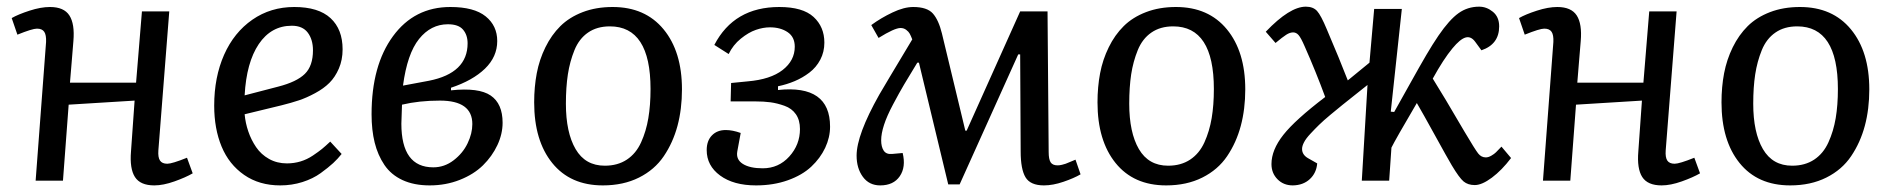

<svg xmlns="http://www.w3.org/2000/svg" viewBox="-20 -542 5675 576"><path d="M383.8 -240.2 186 -228 168.9 0H86.9L118.2 -416Q119.1 -437 112.8 -446.5Q106.4 -456.1 90.8 -456.1Q77.1 -456.1 32.2 -438L15.1 -487.8Q34.7 -499 68.6 -510Q102.5 -521 129.9 -521Q171.9 -521 188.2 -495.6Q204.6 -470.2 200.2 -418.9Q198.7 -397.9 195.1 -356.4Q191.4 -314.9 189.9 -293.9H388.2L405.8 -507.8H487.8L455.1 -90.8Q453.6 -69.8 460 -60.3Q466.3 -50.8 481.9 -50.8Q496.1 -50.8 541 -68.8L558.1 -22Q537.1 -9.8 503.4 2.2Q469.7 14.2 442.9 14.2Q400.9 14.2 384.8 -11Q368.7 -36.1 373 -87.9Z M862.8 -521Q935.5 -521 971.7 -487.5Q1007.8 -454.1 1007.8 -394Q1007.8 -362.3 996.6 -336.4Q985.4 -310.5 968.3 -293.5Q951.2 -276.4 925.3 -262.5Q899.4 -248.5 876.7 -241Q854 -233.4 824.7 -226.1L713.9 -199.2Q716.3 -172.9 724.9 -147.7Q733.4 -122.6 748.3 -100.6Q763.2 -78.6 787.1 -65.2Q811 -51.8 840.8 -51.8Q861.8 -51.8 881.3 -57.6Q900.9 -63.5 918.7 -75.4Q936.5 -87.4 946 -95.2Q955.6 -103 970.7 -117.2L1004.9 -80.1Q993.7 -65.9 979.5 -52.7Q965.3 -39.6 942.1 -22.7Q918.9 -5.9 887.2 4.2Q855.5 14.2 820.8 14.2Q757.8 14.2 712.4 -17.3Q667 -48.8 644.8 -102.3Q622.6 -155.8 622.6 -225.1Q622.6 -310.5 652.3 -377.7Q682.1 -444.8 737.1 -482.9Q792 -521 862.8 -521ZM918.9 -391.1Q918.9 -423.3 903.3 -444.1Q887.7 -464.8 855.5 -464.8Q793.5 -464.8 756.3 -409.7Q719.2 -354.5 713.9 -255.9L814.9 -282.2Q870.1 -296.4 894.5 -320.3Q918.9 -344.2 918.9 -391.1Z M1331.1 -521Q1223.1 -521 1158.9 -433.3Q1094.7 -345.7 1094.7 -199.2Q1094.7 -151.9 1104 -114.3Q1113.3 -76.7 1133.3 -47.1Q1153.3 -17.6 1187.7 -1.7Q1222.2 14.2 1269 14.2Q1317.4 14.2 1359.4 -2.4Q1401.4 -19 1429 -46.1Q1456.5 -73.2 1472.2 -106.7Q1487.8 -140.1 1487.8 -173.8Q1487.8 -231 1452.1 -255.4Q1416.5 -279.8 1333 -271V-278.8Q1397.9 -300.3 1434.8 -335.9Q1471.7 -371.6 1471.7 -418.9Q1471.7 -464.8 1437 -492.9Q1402.3 -521 1331.1 -521ZM1382.8 -412.1Q1382.8 -322.8 1267.1 -299.8L1189 -285.2Q1201.7 -380.9 1237.1 -425Q1272.5 -469.2 1323.7 -469.2Q1355.5 -469.2 1369.1 -453.1Q1382.8 -437 1382.8 -412.1ZM1186 -228Q1237.3 -240.2 1299.8 -240.2Q1397 -240.2 1397 -169.9Q1397 -141.6 1382.8 -112.1Q1368.7 -82.5 1341.1 -61.3Q1313.5 -40 1279.8 -40Q1184.1 -40 1184.1 -170.9Q1184.1 -178.2 1186 -228Z M1582.5 -234.9Q1582.5 -281.2 1590.3 -322.3Q1598.1 -363.3 1616.2 -400.1Q1634.3 -437 1661.1 -463.6Q1688 -490.2 1728 -505.6Q1768.1 -521 1817.9 -521Q1915.5 -521 1970.7 -454.1Q2025.9 -387.2 2025.9 -273.9Q2025.9 -214.8 2012.5 -164.6Q1999 -114.3 1971.4 -73.5Q1943.8 -32.7 1897 -9.3Q1850.1 14.2 1788.6 14.2Q1690.9 14.2 1636.7 -53Q1582.5 -120.1 1582.5 -234.9ZM1794.4 -44.9Q1833 -44.9 1860.6 -63.2Q1888.2 -81.5 1903.3 -115Q1918.5 -148.4 1925 -187.5Q1931.6 -226.6 1931.6 -274.9Q1931.6 -462.9 1809.6 -462.9Q1771 -462.9 1744.1 -444.3Q1717.3 -425.8 1703.4 -391.6Q1689.5 -357.4 1683.6 -318.8Q1677.7 -280.3 1677.7 -231Q1677.7 -144.5 1706.8 -94.7Q1735.8 -44.9 1794.4 -44.9Z M2202.1 -143.1Q2177.7 -151.9 2157.2 -151.9Q2131.3 -151.9 2115.7 -135.7Q2100.1 -119.6 2100.1 -91.8Q2100.1 -44.9 2140.4 -15.4Q2180.7 14.2 2248 14.2Q2300.3 14.2 2343.5 -1.2Q2386.7 -16.6 2413.8 -42Q2440.9 -67.4 2455.6 -98.6Q2470.2 -129.9 2470.2 -162.1Q2470.2 -288.6 2314 -272V-283.2Q2340.3 -288.6 2364 -298.6Q2387.7 -308.6 2408.2 -324.2Q2428.7 -339.8 2440.9 -363Q2453.1 -386.2 2453.1 -414.1Q2453.1 -461.4 2420.7 -491.2Q2388.2 -521 2317.9 -521Q2182.1 -521 2123 -407.2L2166 -379.9Q2179.2 -407.2 2202.4 -426Q2225.6 -444.8 2247.6 -452.4Q2269.5 -460 2290 -460Q2321.3 -460 2342.8 -445.6Q2364.3 -431.2 2364.3 -401.9Q2364.3 -360.4 2327.9 -332Q2291.5 -303.7 2223.1 -297.9L2173.3 -293L2171.9 -237.8H2245.1Q2271.5 -237.8 2291.5 -235.1Q2311.5 -232.4 2333.5 -224.6Q2355.5 -216.8 2367.7 -199.2Q2379.9 -181.6 2379.9 -154.8Q2379.9 -107.9 2347.9 -72.5Q2315.9 -37.1 2268.1 -37.1Q2229.5 -37.1 2208.5 -50.3Q2187.5 -63.5 2191.9 -87.9Z M2858.9 11.2H2824.7L2736.8 -354H2731.9Q2706.5 -312.5 2692.1 -288.1Q2677.7 -263.7 2659.2 -228.8Q2640.6 -193.8 2632.1 -167.5Q2623.5 -141.1 2623.5 -121.1Q2623.5 -101.6 2631.1 -90.1Q2638.7 -78.6 2655.8 -80.1L2688 -83Q2698.2 -41 2679.4 -13.4Q2660.6 14.2 2620.6 14.2Q2587.4 14.2 2568.6 -11.5Q2549.8 -37.1 2549.8 -75.2Q2549.8 -137.2 2617.7 -257.8Q2629.4 -278.3 2716.8 -423.8Q2712.4 -435.1 2709.2 -440.9Q2706.1 -446.8 2698.7 -452.4Q2691.4 -458 2681.6 -458Q2663.6 -458 2615.7 -428.2L2593.8 -466.8Q2623 -488.3 2657.5 -504.6Q2691.9 -521 2719.7 -521Q2761.2 -521 2778.6 -501.5Q2795.9 -481.9 2805.7 -441.9L2876 -149.9H2879.9L3040.5 -507.8H3122.6L3126 -85.9Q3126 -64.5 3131.8 -55.2Q3137.7 -45.9 3152.8 -45.9Q3158.7 -45.9 3165.8 -47.6Q3172.9 -49.3 3177 -50.8Q3181.2 -52.2 3191.9 -56.9Q3202.6 -61.5 3206.5 -63L3221.7 -19Q3201.7 -7.3 3170.2 3.4Q3138.7 14.2 3111.8 14.2Q3071.3 14.2 3056.6 -10Q3042 -34.2 3042 -87.9L3040.5 -378.9H3034.7Z M3272.5 -234.9Q3272.5 -281.2 3280.3 -322.3Q3288.1 -363.3 3306.2 -400.1Q3324.2 -437 3351.1 -463.6Q3377.9 -490.2 3418 -505.6Q3458 -521 3507.8 -521Q3605.5 -521 3660.6 -454.1Q3715.8 -387.2 3715.8 -273.9Q3715.8 -214.8 3702.4 -164.6Q3689 -114.3 3661.4 -73.5Q3633.8 -32.7 3586.9 -9.3Q3540 14.2 3478.5 14.2Q3380.9 14.2 3326.7 -53Q3272.5 -120.1 3272.5 -234.9ZM3484.4 -44.9Q3522.9 -44.9 3550.5 -63.2Q3578.1 -81.5 3593.3 -115Q3608.4 -148.4 3615 -187.5Q3621.6 -226.6 3621.6 -274.9Q3621.6 -462.9 3499.5 -462.9Q3460.9 -462.9 3434.1 -444.3Q3407.2 -425.8 3393.3 -391.6Q3379.4 -357.4 3373.5 -318.8Q3367.7 -280.3 3367.7 -231Q3367.7 -144.5 3396.7 -94.7Q3425.8 -44.9 3484.4 -44.9Z M4152.3 -207 4162.6 -206.1Q4177.7 -232.9 4209 -289.1Q4240.2 -345.2 4259 -377.2Q4277.8 -409.2 4295.4 -435.1Q4328.1 -482.9 4355.5 -502.4Q4382.8 -522 4417.5 -522Q4439.9 -522 4458.7 -506.6Q4477.5 -491.2 4477.5 -462.9Q4477.5 -409.2 4424.3 -391.1L4405.3 -417Q4392.6 -434.1 4376.5 -429.4Q4360.4 -424.8 4337.4 -397Q4310.5 -364.7 4278.3 -306.2Q4309.1 -257.3 4373.5 -147Q4405.3 -93.3 4414.6 -81.5Q4423.8 -69.8 4437.5 -69.8Q4445.3 -69.8 4454.1 -75Q4462.9 -80.1 4467.8 -85Q4472.7 -89.8 4484.4 -102.1L4513.2 -67.9Q4485.4 -31.2 4455.6 -9Q4425.8 13.2 4404.3 13.2Q4383.8 13.2 4370.8 2.4Q4357.9 -8.3 4335.4 -45.9Q4321.8 -68.8 4284.9 -136Q4248 -203.1 4230.5 -232.9Q4166 -123 4154.3 -99.1L4147.5 0H4065.4L4082.5 -287.1Q4072.8 -279.3 4046.9 -258.8Q4021 -238.3 4007.6 -227.5Q3994.1 -216.8 3971.9 -198.2Q3949.7 -179.7 3937.3 -167.5Q3924.8 -155.3 3911.4 -140.9Q3897.9 -126.5 3892.1 -115.2Q3886.2 -104 3886.2 -95.2Q3886.2 -78.1 3903.3 -67.9L3931.6 -51.8Q3929.2 -22.9 3909.4 -4.6Q3889.6 13.7 3858.4 14.2Q3830.6 14.2 3812.5 -4.2Q3794.4 -22.5 3794.4 -49.8Q3794.4 -92.3 3830.1 -137.5Q3865.7 -182.6 3955.6 -251Q3928.2 -325.7 3893.6 -403.8Q3882.8 -428.7 3875.7 -436.8Q3868.7 -444.8 3859.4 -444.8Q3849.6 -444.8 3838.6 -437.7Q3827.6 -430.7 3806.6 -413.1L3777.3 -446.8Q3849.1 -522 3897.5 -522Q3919.4 -522 3931.2 -509Q3942.9 -496.1 3960.4 -454.1Q3999 -363.8 4023.4 -300.8L4088.4 -354L4102.5 -515.1H4185.5Z M4905.8 -240.2 4708 -228 4690.9 0H4608.9L4640.1 -416Q4641.1 -437 4634.8 -446.5Q4628.4 -456.1 4612.8 -456.1Q4599.1 -456.1 4554.2 -438L4537.1 -487.8Q4556.6 -499 4590.6 -510Q4624.5 -521 4651.9 -521Q4693.8 -521 4710.2 -495.6Q4726.6 -470.2 4722.2 -418.9Q4720.7 -397.9 4717 -356.4Q4713.4 -314.9 4711.9 -293.9H4910.2L4927.7 -507.8H5009.8L4977.1 -90.8Q4975.6 -69.8 4981.9 -60.3Q4988.3 -50.8 5003.9 -50.8Q5018.1 -50.8 5063 -68.8L5080.1 -22Q5059.1 -9.8 5025.4 2.2Q4991.7 14.2 4964.8 14.2Q4922.9 14.2 4906.7 -11Q4890.6 -36.1 4895 -87.9Z M5144.5 -234.9Q5144.5 -281.2 5152.3 -322.3Q5160.2 -363.3 5178.2 -400.1Q5196.3 -437 5223.1 -463.6Q5250 -490.2 5290 -505.6Q5330.1 -521 5379.9 -521Q5477.5 -521 5532.7 -454.1Q5587.9 -387.2 5587.9 -273.9Q5587.9 -214.8 5574.5 -164.6Q5561 -114.3 5533.4 -73.5Q5505.9 -32.7 5459 -9.3Q5412.1 14.2 5350.6 14.2Q5252.9 14.2 5198.7 -53Q5144.5 -120.1 5144.5 -234.9ZM5356.4 -44.9Q5395 -44.9 5422.6 -63.2Q5450.2 -81.5 5465.3 -115Q5480.5 -148.4 5487.1 -187.5Q5493.7 -226.6 5493.7 -274.9Q5493.7 -462.9 5371.6 -462.9Q5333 -462.9 5306.2 -444.3Q5279.3 -425.8 5265.4 -391.6Q5251.5 -357.4 5245.6 -318.8Q5239.7 -280.3 5239.7 -231Q5239.7 -144.5 5268.8 -94.7Q5297.9 -44.9 5356.4 -44.9Z"/></svg>

Font: Literata Book
Style: Italic
Weight: 400
Italic angle: -3°
Designer: Latin by Veronika Burian and Jose Scaglione. Greek by Irene Vlachou. Cyrillic by Vera Evstafieva
Foundry: TypeTogether
Version: Version 1.003;PS 001.003;hotconv 1.0.88;makeotf.lib2.5.64775